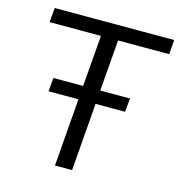

<svg xmlns="http://www.w3.org/2000/svg" viewBox="-106 -806 840 899"><g transform="rotate(15 314.0 -356.0)"><path d="M623 -642H375L355 -394H499L493 -328H350L324 0H241L267 -328H122L128 -394H272L292 -642H43L49 -712H628Z"/></g></svg>

Font: PRinguin Sans
Style: Italic
Weight: 400
Designer: Vernon Adams
Foundry: Vernon Adams
Version: ""